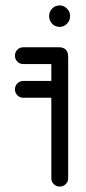

<svg xmlns="http://www.w3.org/2000/svg" viewBox="-20 -687 315 707"><path d="M66 -327Q53 -327 44 -336Q35 -345 35 -358Q35 -371 44 -380Q53 -389 66 -389H169V-451H66Q53 -451 44 -460Q35 -469 35 -482Q35 -495 44 -504Q53 -513 66 -513H196Q231 -513 231 -478V-30Q231 -18 222 -9Q213 0 200 0Q187 0 178 -9Q169 -18 169 -30V-327ZM161 -629Q161 -644 172 -655.5Q183 -667 200 -667Q215 -667 226.5 -655.5Q238 -644 238 -629V-627Q238 -611 226.5 -599.5Q215 -588 200 -588Q183 -588 172 -599.5Q161 -611 161 -627Z"/></svg>

Font: Libertine Sup Medium
Style: Regular
Weight: 500
Designer: Bastien Sozeau
Foundry: NBR — Bastien Sozeau
Version: Version 2.003; ttfautohint (v1.8.4.7-5d5b);gftools[0.9.33]